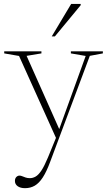

<svg xmlns="http://www.w3.org/2000/svg" viewBox="-20 -697 552 978"><path d="M289 -23 267 9.5 77 -412 1.5 -425V-435.5H191V-425L115.5 -412.5ZM107.5 261.5Q84 261.5 70 251.5Q56 241.5 56 224.5Q56 216 59.2 210Q62.5 204 67.8 200.8Q73 197.5 79 197.5Q86 197.5 93.5 200.8Q101 204 110.5 207.2Q120 210.5 132 210.5Q147 210.5 161.2 202.5Q175.5 194.5 190.8 171.8Q206 149 224.5 104.5L269.5 -5.5L275 -21L416.5 -412L341 -425V-435.5H504V-425L437.5 -412.5L235.5 127.5Q217 177.5 198 206.8Q179 236 157 248.8Q135 261.5 107.5 261.5ZM243.5 -511.5 342.5 -677H391V-670.5L259.5 -511.5Z"/></svg>

Font: Newsreader 24pt ExtraLight
Style: Regular
Weight: 250
Designer: Hugues Gentile
Foundry: Production Type
Version: Version 1.003